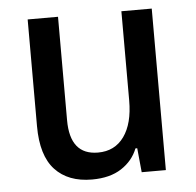

<svg xmlns="http://www.w3.org/2000/svg" viewBox="-45 -594 662 649"><g transform="rotate(-5 286.0 -269.0)"><path d="M242 10Q161 10 116.5 -38Q72 -86 72 -186V-548H175V-197Q175 -79 270 -79Q327 -79 358.5 -123Q390 -167 390 -245V-548H493V0H411L403 -82H397Q381 -41 342 -15.5Q303 10 242 10Z"/></g></svg>

Font: Noto Sans Thai SemCond Med
Style: Regular
Weight: 500
Width: 4
Designer: Monotype Design Team
Foundry: Monotype Imaging Inc.
Version: Version 2.002; ttfautohint (v1.8.4.7-5d5b)